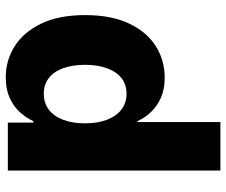

<svg xmlns="http://www.w3.org/2000/svg" viewBox="-80 -508 792 673"><g transform="rotate(-90 316.5 -172.0)"><path d="M54.7 204.1V-541H222.7V-451.7H228Q239.3 -476.6 259.3 -498.8Q279.3 -521 309.6 -534.7Q339.8 -548.3 381.3 -548.3Q440.4 -548.3 489.7 -517.6Q539.1 -486.8 569.3 -425Q599.6 -363.3 599.6 -270Q599.6 -179.2 570.6 -117.2Q541.5 -55.2 491.9 -23.2Q442.4 8.8 379.9 8.8Q339.8 8.8 309.8 -4.6Q279.8 -18.1 259.5 -39.6Q239.3 -61 228 -86.4H224.6V204.1ZM323.7 -125Q356.4 -125 378.9 -142.8Q401.4 -160.6 413.3 -193.6Q425.3 -226.6 425.3 -270Q425.3 -314 413.6 -346.7Q401.9 -379.4 379.2 -397.2Q356.4 -415 323.7 -415Q291.5 -415 268.3 -397.5Q245.1 -379.9 232.7 -347.4Q220.2 -314.9 220.2 -270Q220.2 -226.1 232.7 -193.6Q245.1 -161.1 268.3 -143.1Q291.5 -125 323.7 -125Z"/></g></svg>

Font: Inter 17pt ExtraBold
Style: Regular
Weight: 800
Version: Version 4.001;git-66647c0bb